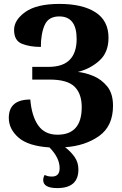

<svg xmlns="http://www.w3.org/2000/svg" viewBox="-20 -744 622 982"><path d="M273 218Q381 218 381 123Q381 87 362 59.5Q343 32 313 9Q416 2 487 -48.5Q558 -99 558 -203Q558 -266 528 -302.5Q498 -339 456 -356Q414 -373 378 -376Q442 -392 488.5 -434Q535 -476 535 -551Q535 -638 468.5 -681Q402 -724 284 -724Q168 -724 110 -683Q52 -642 52 -591Q52 -536 92.5 -520Q133 -504 189 -504Q189 -572 208.5 -616Q228 -660 283 -660Q372 -660 372 -545Q372 -402 229 -402H145V-337H234Q324 -337 361 -301Q398 -265 398 -196Q398 -55 274 -55Q209 -55 175.5 -102.5Q142 -150 135 -235Q25 -235 25 -141Q25 -84 74.5 -40.5Q124 3 233 10Q285 63 285 116Q285 159 246 159Q232 159 223.5 156.5Q215 154 208 151Q201 164 201 177Q201 218 273 218Z"/></svg>

Font: Noto Serif SemiCondensed Extra
Style: Regular
Weight: 800
Width: 4
Designer: Monotype Design Team
Foundry: Monotype Imaging Inc.
Version: Version 1.002